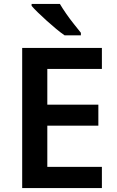

<svg xmlns="http://www.w3.org/2000/svg" viewBox="-20 -958 598 978"><path d="M499 0H93V-714H499V-607H221V-425H481V-318H221V-108H499ZM285 -938Q298 -916 317 -888.5Q336 -861 356.5 -835.5Q377 -810 392 -791V-778H309Q290 -791 266.5 -810.5Q243 -830 218.5 -852Q194 -874 173.5 -894Q153 -914 141 -928V-938Z"/></svg>

Font: Noto Sans Tangsa SemiBold
Style: Regular
Weight: 600
Version: Version 1.504